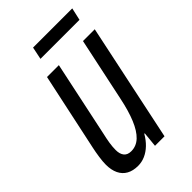

<svg xmlns="http://www.w3.org/2000/svg" viewBox="-208 -740 822 822"><g transform="rotate(-45 203.5 -329.0)"><path d="M119.6 9.8Q88.9 9.8 67.9 -2Q46.9 -13.7 35.9 -36.4Q24.9 -59.1 24.9 -91.8Q24.9 -110.4 28.6 -135.5Q32.2 -160.6 37.1 -183.1L112.3 -535.2H184.1L111.3 -191.4Q106 -168.9 102.5 -147.2Q99.1 -125.5 99.1 -106Q99.1 -82 109.9 -68.6Q120.6 -55.2 143.1 -55.2Q173.8 -55.2 197.3 -77.4Q220.7 -99.6 238.5 -142.6Q256.3 -185.5 269 -247.1L330.1 -535.2H401.4L288.6 0H231L237.8 -68.8H234.9Q220.7 -43.9 202.4 -26.4Q184.1 -8.8 163.1 0.5Q142.1 9.8 119.6 9.8ZM147.5 -609.9 159.2 -666.5H396.5L383.8 -609.9Z"/></g></svg>

Font: Open Sans Condensed
Style: Italic
Weight: 400
Width: 3
Italic angle: -12°
Designer: Monotype Design Team
Foundry: Monotype Imaging Inc.
Version: Version 3.000